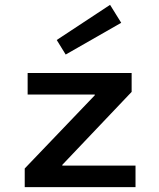

<svg xmlns="http://www.w3.org/2000/svg" viewBox="-20 -772 654 792"><path d="M539 0H82V-77L371 -379V-382H94V-471H523V-393L237 -92V-89H539ZM251 -547 214 -607 434 -752 480 -678Z"/></svg>

Font: Intel One Mono Medium
Style: Regular
Weight: 500
Monospace: yes
Designer: Fred Shallcrass
Foundry: Frere-Jones Type LLC
Version: Version 1.400;hotconv 1.1.0;makeotfexe 2.6.0;FJTRelease1.4